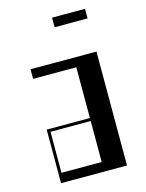

<svg xmlns="http://www.w3.org/2000/svg" viewBox="-118 -856 706 928"><g transform="rotate(-15 235.0 -392.0)"><path d="M70 -268H286.2V-522H70V-570H400V0H70ZM286.2 -48V-253H85V-48ZM235 -784H400V-736H235Z"/></g></svg>

Font: Facade Sud
Style: Regular
Weight: 100
Designer: Éléonore Fines
Foundry: Velvetyne Type Foundry
Version: Version 1.001;Glyphs 3.2 (3202)